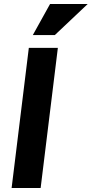

<svg xmlns="http://www.w3.org/2000/svg" viewBox="-20 -939 458 959"><path d="M230 -919H418L254 -764H144ZM124 -700H269L183 0H38Z"/></svg>

Font: Haskoy ExtraBold
Style: Italic
Weight: 800
Designer: Ertekin Erdin
Foundry: Ertekin Erdin
Version: Version 2.000; ttfautohint (v1.8.4.7-5d5b)